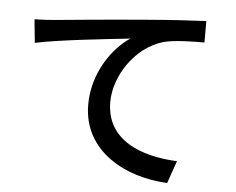

<svg xmlns="http://www.w3.org/2000/svg" viewBox="-53 -801 1107 901"><g transform="rotate(5 500.0 -350.5)"><path d="M79 -675 90 -565C201 -589 434 -613 535 -624C454 -571 365 -449 365 -299C365 -78 570 27 766 36L803 -70C637 -77 467 -138 467 -320C467 -439 556 -581 689 -621C741 -635 828 -636 883 -636V-737C814 -734 714 -728 607 -719C423 -704 245 -687 172 -680C153 -678 118 -676 79 -675Z"/></g></svg>

Font: Noto Sans TC Medium
Style: Regular
Weight: 500
Designer: Ryoko NISHIZUKA 西塚涼子 (kana, bopomofo & ideographs); Paul D. Hunt (Latin, Greek & Cyrillic); Sandoll Communications 산돌커뮤니
Foundry: Adobe
Version: Version 2.004;hotconv 1.0.118;makeotfexe 2.5.65603